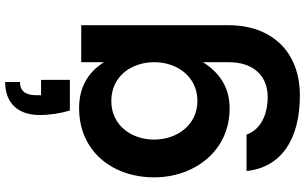

<svg xmlns="http://www.w3.org/2000/svg" viewBox="-234 -648 1156 727"><g transform="rotate(-90 343.5 -284.0)"><path d="M326 -114C234 -114 179 -191 179 -278C179 -364 233 -440 325 -440C418 -440 472 -365 472 -277C472 -191 417 -114 326 -114ZM472 -468C432 -531 374 -562 298 -562C134 -562 36 -435 36 -278C36 -125 136 8 297 8C372 8 430 -26 472 -93V4C472 103 416 152 341 152C266 152 215 121 198 72H60C73 201 177 274 346 274C511 274 612 168 612 4V-554H472ZM347 -725C347 -766 364 -786 397 -786V-842C316 -842 272 -792 272 -712C272 -672 278 -634 289 -597H405V-706H347Z"/></g></svg>

Font: Matrixport Bold
Style: Regular
Weight: 600
Designer: Ninad Kale (Devanagari), Jonny Pinhorn (Latin)
Foundry: Indian Type Foundry
Version: Version 2.000;PS 1.0;hotconv 1.0.79;makeotf.lib2.5.61930; tt